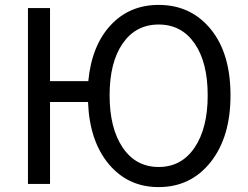

<svg xmlns="http://www.w3.org/2000/svg" viewBox="-20 -744 1010 783"><path d="M627 19Q502 19 423.5 -75Q345 -169 339 -328H184V6H94V-711H184V-413H340Q354 -558 431 -641Q508 -724 627 -724Q758 -724 839 -625.5Q920 -527 920 -355Q920 -185 839 -83Q758 19 627 19ZM627 -63Q720 -63 773.5 -142Q827 -221 827 -355Q827 -490 773.5 -567Q720 -644 627 -644Q534 -644 480.5 -567Q427 -490 427 -355Q427 -221 480.5 -142Q534 -63 627 -63Z"/></svg>

Font: LXGW 975 Gothic SC
Style: Regular
Weight: 400
Version: Version 2.01;February 25, 2021